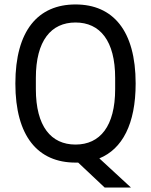

<svg xmlns="http://www.w3.org/2000/svg" viewBox="-20 -718 678 862"><path d="M49 -343C49 -105 151 12 319 12H331L450 124H568L426 -7C529 -49 589 -161 589 -343C589 -581 487 -698 319 -698C151 -698 49 -581 49 -343ZM141 -318V-368C141 -535 209 -617 319 -617C429 -617 497 -535 497 -368V-318C497 -151 429 -69 319 -69C209 -69 141 -151 141 -318Z"/></svg>

Font: Archivo Narrow
Style: Regular
Weight: 400
Designer: Hector Gatti
Foundry: Omnibus-Type
Version: Version 1.003;PS 001.003;hotconv 1.0.70;makeotf.lib2.5.58329